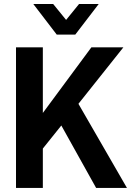

<svg xmlns="http://www.w3.org/2000/svg" viewBox="-20 -923 649 943"><path d="M281.2 -306.6 190.4 -193.4V0H58.6V-690.4H190.4V-368.2L428.7 -690.4H585.9L365.2 -413.1L603.5 0H452.1ZM143.6 -903.3H241.2L304.7 -825.2L368.2 -903.3H464.8L349.6 -752.9H258.8Z"/></svg>

Font: Dinish
Style: Bold
Weight: 700
Designer: Bert Driehuis
Foundry: Playbeing
Version: Version 3.006; git-39231f3c-release